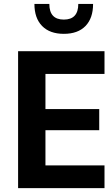

<svg xmlns="http://www.w3.org/2000/svg" viewBox="-20 -974 582 994"><path d="M521 -117.7V0H73.7V-709H521V-591.3H215.3V-409.2H493.7V-299.8H215.3V-117.7ZM461.9 -953.6Q461.9 -879.9 422.6 -839.4Q383.3 -798.8 310.5 -798.8Q237.8 -798.8 198 -839.4Q158.2 -879.9 158.2 -953.6H235.4Q235.4 -872.6 310.5 -872.6Q385.3 -872.6 385.3 -953.6Z"/></svg>

Font: Estedad-FD Bold
Style: Regular
Weight: 700
Designer: Amin Abedi
Version: Version 7.3